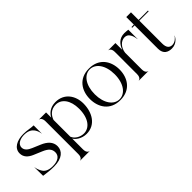

<svg xmlns="http://www.w3.org/2000/svg" viewBox="30 -1532 2549 2549"><g transform="rotate(-45 1305.0 -257.5)"><path d="M249.5 11.5C403 11.5 473.5 -59 473.5 -147.5C473.5 -229 417 -283.5 327.5 -321L216.5 -368C160.5 -391.5 121.5 -423.5 121.5 -472C121.5 -547 209 -569 265 -569C344.5 -569 384 -539.5 408 -506.5C431.5 -472 437.5 -441 442.5 -414H443.5V-567.5C386.5 -567.5 342 -584 265 -584C143.5 -584 48.5 -532.5 48.5 -436.5C48.5 -365.5 95 -321 164.5 -291.5L280.5 -242.5C364 -207.5 395 -169 395 -111C395 -49 346 -4 240.5 -4C161.5 -4 118.5 -30.5 96 -66C75.5 -98 62.5 -136 58.5 -166.5H57L59 -5C138.5 3.5 163.5 11.5 249.5 11.5Z M862 10.5C1027.5 10.5 1117 -133.5 1117 -306C1117 -450.5 1032 -582.5 865.5 -582.5C768 -582.5 707.5 -528.5 681.5 -475.5V-572.5H546.5V-571.5C550.5 -571.5 593.5 -565 593.5 -495.5V123C593.5 192.5 550.5 199 546.5 199V200H728.5V199C724.5 199 681.5 192.5 681.5 123V-82C702.5 -42.5 769.5 10.5 862 10.5ZM681.5 -116.5V-432C704 -500 757 -555.5 845.5 -555.5C949 -555.5 1027 -459 1027 -296C1027 -113 941.5 -18.5 840.5 -18.5C774 -18.5 705 -56.5 681.5 -116.5Z M1496.5 10.5C1690.5 10.5 1775 -133.5 1775 -286C1775 -439 1690.5 -582.5 1496.5 -582.5C1302.5 -582.5 1218.5 -439 1218.5 -286C1218.5 -133.5 1302.5 10.5 1496.5 10.5ZM1309 -286C1309 -459 1392 -567 1496.5 -567C1601 -567 1684.5 -459 1684.5 -286C1684.5 -113 1601 -5.5 1496.5 -5.5C1392 -5.5 1309 -113 1309 -286Z M1895.5 -495.5V-77C1895.5 -7.5 1853 -1 1848.5 -1V0H2031V-1C2026.5 -1 1984 -7.5 1984 -77V-388.5C1993 -475.5 2054 -541.5 2123.5 -541.5C2156.5 -541.5 2179 -527.5 2194 -505C2213 -479.5 2223 -441.5 2228.5 -401.5H2230V-577.5C2218.5 -577.5 2190 -582.5 2162 -582.5C2057 -582.5 2009 -513 1984 -443.5V-572.5H1848.5V-571.5C1853 -571.5 1895.5 -565 1895.5 -495.5Z M2418.5 -126.5V-558.5H2594.5V-572.5H2418.5V-715H2330V-572.5H2285V-558.5H2330V-120C2330 -16.5 2399.5 9.5 2463 9.5C2553.5 9.5 2599 -58.5 2610 -87.5H2608.5C2595.5 -62.5 2552 -18.5 2498.5 -19.5C2449.5 -20.5 2418.5 -54 2418.5 -126.5Z"/></g></svg>

Font: Beautique Display
Style: Regular
Weight: 400
Designer: Nhat-Quang Ngo
Version: Version 1.100;Glyphs 3.2.3 (3260)